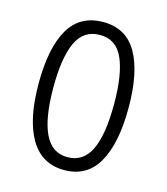

<svg xmlns="http://www.w3.org/2000/svg" viewBox="-89 -612 601 692"><g transform="rotate(15 212.0 -266.0)"><path d="M380 -267Q380 -134 339 -62Q298 10 213 10Q129 10 86.5 -62.5Q44 -135 44 -268Q44 -401 85 -471.5Q126 -542 213 -542Q298 -542 339 -470.5Q380 -399 380 -267ZM99 -268Q99 -155 126.5 -96.5Q154 -38 213 -38Q271 -38 298.5 -94.5Q326 -151 326 -267Q326 -376 300 -435Q274 -494 213 -494Q152 -494 125.5 -436.5Q99 -379 99 -268Z"/></g></svg>

Font: Noto Sans ExtraCondensed Light
Style: Regular
Weight: 300
Width: 2
Designer: Monotype Design Team
Foundry: Monotype Imaging Inc.
Version: Version 2.013; ttfautohint (v1.8.4.7-5d5b)